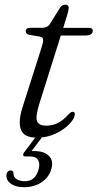

<svg xmlns="http://www.w3.org/2000/svg" viewBox="-20 -566 408 802"><path d="M147 -413 102 -420.5Q87.5 -424 87.5 -435.5Q87.5 -450 108.5 -450H159.5Q176.5 -450 187 -463.5L231.5 -535Q240 -546.5 253 -546.5Q267 -546.5 267 -532.5Q267 -524 261 -504L244 -449.5H352.5Q367.5 -449.5 367.5 -437.5Q367.5 -417.5 334.5 -417.5H234L144.5 -133.5Q127 -76.5 135.2 -58.8Q143.5 -41 173 -41Q198.5 -41 221.2 -52Q244 -63 268 -90Q276 -99 283 -99Q293.5 -99 292.5 -88Q291.5 -70.5 269.8 -47.8Q248 -25 212.5 -8Q177 9 134 9Q80.5 9 67.8 -23.5Q55 -56 73 -114.5L154.5 -370.5Q161.5 -393.5 160 -402Q158.5 -410.5 147 -413ZM138 -5.5H165L112 65Q117 65 123 65Q164.5 65 184.2 85Q204 105 195 138Q186 173 154.8 194.5Q123.5 216 80.5 216Q44.5 216 23.8 200Q3 184 7.5 160.5Q11 146.5 24 146Q34.5 145.5 36 155.5Q36 175 50 183Q64 191 83.5 191Q129 191 142 138.5Q147.5 116 138.8 101.8Q130 87.5 106 87.5H87.5Q77.5 87.5 76.8 81.8Q76 76 82.5 68Z"/></svg>

Font: Fraunces 9pt S000 Light
Style: Italic
Weight: 300
Italic angle: -16°
Version: Version 1.000; ttfautohint (v1.8.3)